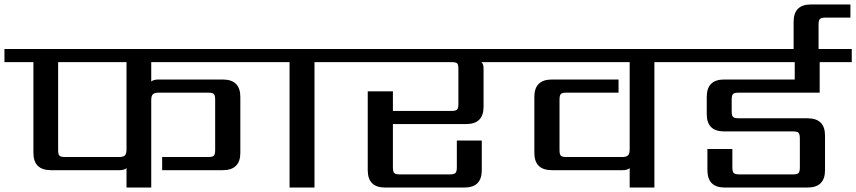

<svg xmlns="http://www.w3.org/2000/svg" viewBox="-40 -842 3844 862"><path d="M528 -171V-563H221V-168Q221 -149 227 -143Q233 -137 252 -137H494Q514 -137 521 -144.5Q528 -152 528 -171ZM1152 -563H639V-476Q650 -485 671 -485H960Q1039 -485 1039 -407V-156Q1039 -78 960 -78H688V-137H895Q914 -137 920 -143Q926 -149 926 -168V-395Q926 -414 920 -420Q914 -426 895 -426H673Q654 -426 646.5 -419Q639 -412 639 -392V0H528V-87Q518 -78 496 -78H189Q110 -78 110 -156V-563H-20V-622H1152Z M1521 -622V-563H1372V0H1260V-563H1111V-622Z M2278 -622V-563H2121Q2131 -556 2131 -534V-363Q2131 -285 2053 -285H1724V-90Q1724 -71 1730 -65Q1736 -59 1755 -59H1979Q1998 -59 2004.5 -65Q2011 -71 2011 -90V-211H2123V-78Q2123 0 2045 0H1689Q1611 0 1611 -78V-432H1724V-344H1987Q2006 -344 2012 -350Q2018 -356 2018 -375V-532Q2018 -552 2012.5 -557.5Q2007 -563 1987 -563H1481V-622Z M3047 -622V-563H2898V0H2787V-87Q2776 -78 2755 -78H2438Q2359 -78 2359 -156V-407Q2359 -485 2438 -485H2737V-426H2503Q2484 -426 2478 -420Q2472 -414 2472 -395V-168Q2472 -149 2478 -143Q2484 -137 2503 -137H2753Q2772 -137 2779.5 -144.5Q2787 -152 2787 -171V-563H2238V-622Z M3640 -426H3277Q3257 -426 3251 -420Q3245 -414 3245 -395V-342Q3245 -323 3251 -317Q3257 -311 3277 -311H3585Q3664 -311 3664 -233V-78Q3664 0 3585 0H3214Q3136 0 3136 -78V-173H3248V-90Q3248 -71 3254.5 -65Q3261 -59 3280 -59H3519Q3539 -59 3545 -65Q3551 -71 3551 -90V-220Q3551 -240 3545 -246Q3539 -252 3519 -252H3211Q3133 -252 3133 -330V-407Q3133 -485 3211 -485H3528V-563H3007V-622H3784V-563H3640Z M3778 -822V-763H3667Q3648 -763 3641.5 -757Q3635 -751 3635 -732V-599H3523V-744Q3523 -822 3601 -822Z"/></svg>

Font: Sarpanch Medium
Style: Regular
Weight: 500
Designer: Manushi Parikh (Devanagari and Latin), Jyotish Sonowal (Devanagari)
Foundry: Indian Type Foundry
Version: Version 2.004;PS 1.0;hotconv 1.0.78;makeotf.lib2.5.61930; tt